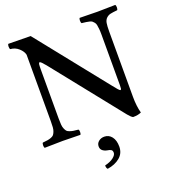

<svg xmlns="http://www.w3.org/2000/svg" viewBox="-157 -766 1020 1131"><g transform="rotate(-20 353.0 -201.0)"><path d="M17.1 2Q12.7 -2.4 12.7 -14.4Q12.7 -26.4 17.1 -30.8Q37.1 -32.7 48.1 -34.4Q59.1 -36.1 70.6 -40.5Q82 -44.9 87.2 -51Q92.3 -57.1 96.9 -68.4Q101.6 -79.6 102.8 -94.7Q104 -109.9 104 -132.8V-549.8Q99.1 -571.8 76.9 -591.8Q54.7 -611.8 24.9 -613.8Q20.5 -618.2 20.5 -630.4Q20.5 -642.6 24.9 -647L164.1 -645L508.8 -212.9Q545.9 -165 551.8 -165Q556.6 -165 557.9 -171.1Q559.1 -177.2 559.1 -192.9V-512.2Q559.1 -532.2 557.6 -546.1Q556.2 -560.1 554.2 -570.8Q552.2 -581.5 546.6 -588.4Q541 -595.2 535.9 -599.6Q530.8 -604 519.5 -606.7Q508.3 -609.4 499 -610.6Q489.7 -611.8 472.2 -613.8Q467.8 -618.2 467.8 -630.4Q467.8 -642.6 472.2 -647Q562 -645 584 -645Q610.8 -645 694.8 -647Q699.2 -642.6 699.2 -630.4Q699.2 -618.2 694.8 -613.8Q665 -610.8 651.1 -607.7Q637.2 -604.5 625.7 -593.8Q614.3 -583 611.1 -564.7Q607.9 -546.4 607.9 -512.2V-103Q607.9 -43.9 620.1 0Q600.1 9.8 567.9 9.8Q555.2 2.9 539.1 -17.1L192.9 -451.2Q168 -481.9 161.1 -481.9Q155.8 -481.9 154.3 -472.4Q152.8 -462.9 152.8 -438V-132.8Q152.8 -109.4 154.1 -94Q155.3 -78.6 160.2 -67.4Q165 -56.2 169.9 -50.3Q174.8 -44.4 186.8 -40.3Q198.7 -36.1 209.2 -34.4Q219.7 -32.7 240.2 -30.8Q244.6 -26.4 244.6 -14.4Q244.6 -2.4 240.2 2Q154.3 0 128.9 0Q105 0 17.1 2ZM368.2 60.1Q396.5 60.1 414.3 82.8Q432.1 105.5 432.1 145Q432.1 187 401.6 212.4Q371.1 237.8 323.2 245.1Q314.5 236.3 315.9 221.2Q349.6 213.4 369.4 198Q389.2 182.6 389.2 168Q389.2 154.3 381.1 149.2Q373 144 357.9 142.1Q341.8 139.2 329.8 129.9Q317.9 120.6 317.9 103Q317.9 84.5 332.5 72.3Q347.2 60.1 368.2 60.1Z"/></g></svg>

Font: Common Serif News
Style: Regular
Weight: 450
Designer: Philipp H. Poll, Khaled Hosny
Foundry: Stefan Peev, Context Ltd.
Version: Version 1.026